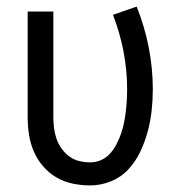

<svg xmlns="http://www.w3.org/2000/svg" viewBox="-20 -555 540 583"><path d="M254 8Q227 8 200.5 2.5Q174 -3 151 -16.5Q128 -30 110.5 -50.5Q93 -71 82.5 -95.5Q72 -120 68 -146.5Q64 -173 64 -200V-520H142V-200Q142 -183 144 -166.5Q146 -150 151.5 -134Q157 -118 167 -104Q177 -90 190.5 -80Q204 -70 220.5 -66Q237 -62 254 -62Q271 -62 287 -69Q303 -76 314.5 -89Q326 -102 334 -117.5Q342 -133 347.5 -149Q353 -165 356.5 -182Q360 -199 362 -216Q364 -233 365 -250Q366 -267 366 -284Q366 -342 355 -399Q344 -456 323 -510L395 -535Q419 -475 431.5 -411.5Q444 -348 444 -284Q444 -252 440.5 -219.5Q437 -187 428.5 -155.5Q420 -124 406 -94.5Q392 -65 370 -41Q348 -17 317 -4.5Q286 8 254 8Z"/></svg>

Font: Moesevka
Style: Regular
Weight: 400
Monospace: yes
Designer: Belleve Invis
Foundry: Belleve Invis
Version: Version 32.5.0; ttfautohint (v1.8.4)